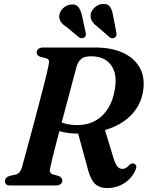

<svg xmlns="http://www.w3.org/2000/svg" viewBox="-20 -941 754 974"><path d="M225 -299 262 -334.5Q283.5 -321.5 311 -314Q338.5 -306.5 372 -306.5Q424.5 -306.5 463.8 -328.5Q503 -350.5 528 -390.5Q553 -430.5 562 -484.5Q572.5 -542.5 559 -580.2Q545.5 -618 515.5 -636.8Q485.5 -655.5 444 -655.5Q408 -655.5 392.5 -642.5Q377 -629.5 369 -605Q364.5 -588.5 356 -556.5Q347.5 -524.5 336.5 -483Q325.5 -441.5 313 -395Q300.5 -348.5 288.2 -302Q276 -255.5 265 -213.8Q254 -172 246.2 -139.8Q238.5 -107.5 235 -90.5Q230.5 -73.5 235.2 -66.2Q240 -59 249.5 -56L275.5 -49Q285.5 -45 290.8 -39.5Q296 -34 296 -25.5Q296 -14 287.5 -7Q279 0 263 0H33Q17 0 11 -6.2Q5 -12.5 5 -22Q5 -32.5 12 -39.2Q19 -46 30 -49L55.5 -54.5Q69 -57.5 77 -65.5Q85 -73.5 90.5 -89.5Q94.5 -104.5 103.2 -135.8Q112 -167 123.2 -209Q134.5 -251 147.2 -298.5Q160 -346 172.5 -393.5Q185 -441 196 -483.5Q207 -526 214.8 -557.8Q222.5 -589.5 225.5 -605.5Q230 -624.5 228.2 -633Q226.5 -641.5 212 -646L185.5 -652.5Q175.5 -656 170.8 -661.2Q166 -666.5 166 -674.5Q166 -686 174.8 -693Q183.5 -700 199.5 -700H462.5Q548.5 -700 607.5 -671.5Q666.5 -643 692.5 -590.8Q718.5 -538.5 703.5 -466.5Q691 -406 648.5 -360.5Q606 -315 538.5 -289.8Q471 -264.5 384.5 -263.5Q331.5 -262.5 293.2 -272.5Q255 -282.5 225 -299ZM374 -272.5 508.5 -295 555 -141.5Q561 -120.5 568 -107.8Q575 -95 583 -89.5Q591 -84 600.5 -84Q611 -84 620 -89.5Q629 -95 637.5 -105.5Q641.5 -109.5 648 -111.2Q654.5 -113 659.5 -111Q668.5 -108 670.8 -99.2Q673 -90.5 667.5 -79Q649.5 -37 610.8 -12Q572 13 523.5 13Q499 13 480.8 4.5Q462.5 -4 449.5 -24Q436.5 -44 427 -78ZM396.5 -860.5 414.5 -775Q416.5 -768 415.5 -762Q414.5 -756 408 -751Q402 -747 394.8 -747.2Q387.5 -747.5 381.5 -751L319 -803Q298.5 -816 288.5 -830.2Q278.5 -844.5 281 -864.5Q284 -884.5 300.5 -899.8Q317 -915 339.5 -918Q365.5 -921.5 377.8 -905.2Q390 -889 396.5 -860.5ZM554 -860.5 570.5 -774.5Q571.5 -767 570.2 -761Q569 -755 562.5 -750.5Q556.5 -746.5 549.2 -747Q542 -747.5 536.5 -751.5L475 -805Q455.5 -819 446.5 -834Q437.5 -849 440 -869Q444 -888.5 461 -903.8Q478 -919 500.5 -921Q527 -923 538.2 -906.2Q549.5 -889.5 554 -860.5Z"/></svg>

Font: Fraunces SemiBold
Style: Italic
Weight: 600
Italic angle: -16°
Version: Version 1.000;[b76b70a41]